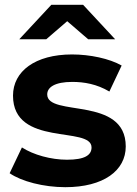

<svg xmlns="http://www.w3.org/2000/svg" viewBox="-20 -770 567 797"><path d="M251 7C410 7 502 -62 502 -162C502 -373 176 -283 176 -378C176 -408 208 -430 280 -430C329 -430 382 -421 434 -390L485 -498C434 -527 353 -544 279 -544C126 -544 34 -474 34 -373C34 -158 360 -249 360 -158C360 -126 332 -107 258 -107C192 -107 119 -127 71 -158L20 -51C69 -17 161 7 251 7ZM259 -682 346 -607H458L325 -750H193L60 -607H172Z"/></svg>

Font: Montserrat-Alt1
Style: Bold
Weight: 700
Designer: Differentunic
Foundry: Differentunic
Version: Version 7.222